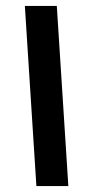

<svg xmlns="http://www.w3.org/2000/svg" viewBox="-20 -629 316 649"><path d="M211 0H103L64 -609H172Z"/></svg>

Font: IBM Plex Sans Arabic SemiBold
Style: Regular
Weight: 600
Designer: Mike Abbink, Paul van der Laan, Pieter van Rosmalen, Wael Morcos, Khajak Apelian
Foundry: Bold Monday
Version: Version 1.1